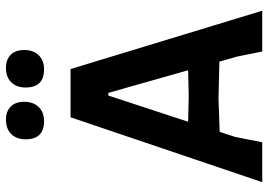

<svg xmlns="http://www.w3.org/2000/svg" viewBox="-148 -753 901 645"><g transform="rotate(-90 302.5 -430.5)"><path d="M223 -861Q251 -861 267 -845Q283 -829 283 -800Q283 -769 265.5 -751Q248 -733 218 -733Q157 -733 157 -795Q157 -825 174.5 -843Q192 -861 223 -861ZM397 -861Q425 -861 441 -845Q457 -829 457 -800Q457 -769 439.5 -751Q422 -733 392 -733Q331 -733 331 -795Q331 -825 348.5 -843Q366 -861 397 -861ZM393 -644 589 0H452L435 -84L418 -144L293 -147L182 -143L165 -91L147 0H13L231 -644ZM304 -517 216 -249 302 -247 389 -249 313 -517Z"/></g></svg>

Font: Alegreya Sans
Style: Bold
Weight: 700
Designer: Juan Pablo del Peral
Foundry: Huerta Tipografica
Version: Version 2.007